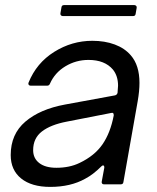

<svg xmlns="http://www.w3.org/2000/svg" viewBox="-20 -723 616 753"><path d="M22 -115Q22 -197 79.5 -246Q137 -295 235 -313L431 -349Q439 -351 441 -359Q443 -379 443 -387Q443 -425 423 -450Q391 -488 327 -488Q278 -488 236.5 -463Q195 -438 176 -395Q173 -387 165 -387H100Q95 -387 92.5 -390.5Q90 -394 92 -399Q123 -476 192.5 -519.5Q262 -563 342 -563Q391 -563 430 -548.5Q469 -534 493 -506Q527 -467 527 -398Q527 -366 520 -326L464 -9Q463 0 453 0H388Q383 0 380.5 -3Q378 -6 379 -11L389 -65V-68Q389 -73 385.5 -74Q382 -75 378 -71Q345 -38 314 -22Q257 10 177 10Q104 10 63 -23Q22 -56 22 -115ZM292 -84Q351 -112 382 -157Q413 -202 426 -270V-272Q426 -283 416 -280L242 -246Q179 -234 144.5 -207.5Q110 -181 110 -134Q110 -102 134 -83.5Q158 -65 201 -65Q253 -65 292 -84ZM226 -660Q222 -660 219 -663Q216 -666 217 -671L221 -694Q222 -703 231 -703H507Q511 -703 514 -700Q517 -697 516 -692L512 -669Q511 -660 502 -660Z"/></svg>

Font: Open Sauce Two
Style: Italic
Weight: 400
Italic angle: -10°
Designer: Alfredo Marco Pradil
Foundry: Creative Sauce Fz LLC
Version: Version 1.477